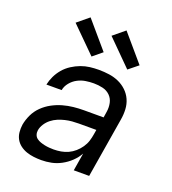

<svg xmlns="http://www.w3.org/2000/svg" viewBox="-140 -871 880 984"><g transform="rotate(20 300.0 -379.0)"><path d="M197 8Q176 8 155.5 5.5Q135 3 116 -3.5Q97 -10 81 -22Q65 -34 55.5 -51Q46 -68 44 -88.5Q42 -109 45 -130Q50 -158 63 -185.5Q76 -213 98 -234.5Q120 -256 147 -270.5Q174 -285 202.5 -293Q231 -301 259.5 -304Q288 -307 316 -307H423L428 -339Q432 -364 427 -387.5Q422 -411 405.5 -427Q389 -443 365.5 -448.5Q342 -454 317 -454Q295 -454 272.5 -450.5Q250 -447 229 -436Q208 -425 192.5 -406Q177 -387 173 -365H90Q95 -389 106 -412Q117 -435 134 -455Q151 -475 173.5 -489.5Q196 -504 220 -513Q244 -522 268.5 -525Q293 -528 317 -528Q346 -528 374 -524Q402 -520 426.5 -509Q451 -498 470.5 -479.5Q490 -461 501 -436.5Q512 -412 513.5 -384Q515 -356 510 -327L456 0H372L388 -97Q374 -72 352.5 -51.5Q331 -31 305 -17Q279 -3 251.5 2.5Q224 8 197 8ZM238 -65Q258 -65 278 -68.5Q298 -72 316.5 -80.5Q335 -89 351 -103Q367 -117 379 -134.5Q391 -152 397 -171Q403 -190 406 -210L410 -234H315Q297 -234 278.5 -232.5Q260 -231 241 -226.5Q222 -222 204 -214.5Q186 -207 170 -194.5Q154 -182 143 -165Q132 -148 129 -130Q127 -117 131 -105.5Q135 -94 144.5 -87Q154 -80 165.5 -76Q177 -72 189 -69.5Q201 -67 213.5 -66Q226 -65 238 -65ZM453 -579 318 -714 381 -766 505 -621ZM258 -579 122 -714 185 -766 309 -621Z"/></g></svg>

Font: Iosevka Custom Oblique
Style: Regular
Weight: 400
Italic angle: -9°
Designer: Belleve Invis
Foundry: Belleve Invis
Version: Version 27.0.1